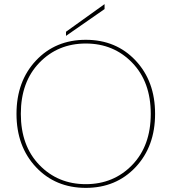

<svg xmlns="http://www.w3.org/2000/svg" viewBox="-20 -903 832 931"><path d="M637.5 -609.5Q732 -509 732 -351Q732 -193 637.5 -92.5Q543 8 396 8Q249 8 154.5 -92.5Q60 -193 60 -351Q60 -509 154.5 -609.5Q249 -710 396 -710Q543 -710 637.5 -609.5ZM171 -599Q81 -506 81 -351Q81 -196 171 -103Q261 -10 396 -10Q531 -10 621 -103Q711 -196 711 -351Q711 -506 621 -599Q531 -692 396 -692Q261 -692 171 -599ZM300 -749 487 -883V-859L300 -729Z"/></svg>

Font: Poppins Thin
Style: Regular
Weight: 250
Designer: Ninad Kale (Devanagari), Jonny Pinhorn (Latin)
Foundry: Indian Type Foundry
Version: Version 3.200;PS 1.000;hotconv 16.6.54;makeotf.lib2.5.65590